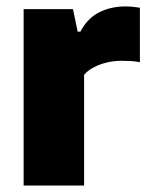

<svg xmlns="http://www.w3.org/2000/svg" viewBox="-20 -577 460 597"><path d="M53.5 0V-548.5H207L221.5 -478.5H230Q251.5 -520 288 -538.5Q324.5 -557 370 -557Q382 -557 394 -555.8Q406 -554.5 415 -553V-383.5Q402 -386.5 386.8 -387.2Q371.5 -388 358.5 -388Q336 -388 313.8 -383Q291.5 -378 272.5 -368.2Q253.5 -358.5 241.5 -344.5V0Z"/></svg>

Font: Encode Sans Condensed Thin ExtraBold
Style: Regular
Weight: 800
Version: Version 3.002